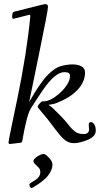

<svg xmlns="http://www.w3.org/2000/svg" viewBox="-20 -702 493 948"><path d="M152.1 188.5Q179 171.6 179 148.9Q179 133.5 170.4 125Q161.9 116.5 157 112.1Q145 101.3 145 93.6Q145 85.9 156.1 76.8Q167.2 67.6 178.1 62.9Q189 58.1 196 58.1Q203.1 58.1 221.1 76Q239 94 239 111.2Q239 128.4 228.4 147.7Q217.8 167 202.9 180.5Q188 194.1 172.1 204.8Q141.1 226.1 136 226.1Q130.9 226.1 127.9 220.2Q125 214.4 125 209.8Q125 205.3 133.4 200.1Q141.8 194.8 152.1 188.5ZM80.1 2.9 30 9Q22 9 22 2Q22 -5.1 35.4 -69.7Q48.8 -134.3 66.2 -217.8Q112.5 -441.7 129.9 -623Q129.9 -628.9 124 -628.9L45.9 -608.9Q40 -608.9 40 -619.1Q40 -642.1 49.1 -644L121.1 -662.1Q197.5 -681.9 202.9 -681.9Q217 -681.9 217 -668Q217 -650.9 172.2 -433.1Q127.4 -215.3 124 -198Q177.2 -293.2 217.8 -334Q251.5 -367.9 281.6 -376Q311.8 -384 338 -384Q364.3 -384 382.1 -374.4Q399.9 -364.7 399.9 -344.6Q399.9 -324.5 393.2 -306Q386.5 -287.6 375.4 -273.1Q364.3 -258.5 349.5 -245.5Q334.7 -232.4 319.2 -222.9Q303.7 -213.4 287.4 -205.6Q257.8 -191.4 244.1 -188.7Q220.9 -184.1 219 -184.1Q227.3 -180.2 240 -168.9Q286.9 -124 305.8 -100.7Q324.7 -77.4 331.1 -70.3Q337.4 -63.2 347.2 -54.9Q364.7 -40 392.3 -40Q419.9 -40 419.9 -64L418 -84Q418 -99.1 428.2 -99.1Q438.5 -99.1 445.7 -87.4Q452.9 -75.7 452.9 -58Q452.9 -40.3 440.7 -28.9Q428.5 -17.6 410.6 -10.5Q371.6 4.9 343.9 4.9Q316.2 4.9 293.9 -16.1Q277.1 -31.5 251.3 -65.9Q225.6 -100.3 216.4 -111.9Q207.3 -123.5 193.4 -139.6Q166 -171.4 166 -174.2Q166 -177 167.2 -179.6Q168.5 -182.1 170.2 -184.4Q171.9 -186.8 174.3 -189.3Q176.8 -191.9 178.5 -193.6Q180.2 -195.3 182 -197Q183.8 -198.7 185.4 -200.3Q187 -201.9 199 -201.9Q210.9 -201.9 228.4 -209.7Q245.8 -217.5 269 -236.7Q292.2 -255.9 309.1 -281Q325.9 -306.2 325.9 -327.9Q325.9 -345.9 298.1 -345.9Q252.2 -345.9 190.9 -256.3Q183.1 -244.9 163.6 -215Q144 -185.1 132.3 -166.7Q120.6 -148.4 109.6 -102.1Q98.6 -55.7 94.6 -31.1Q90.6 -6.6 88.5 -1.8Q86.4 2.9 80.1 2.9Z"/></svg>

Font: Fanwood Text
Style: Italic
Weight: 400
Italic angle: -9°
Version: Version 1.101